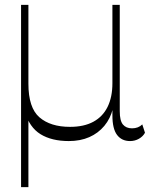

<svg xmlns="http://www.w3.org/2000/svg" viewBox="-20 -568 625 784"><path d="M261 8Q191 8 145.5 -20Q100 -48 81 -113L66 -194V-548H96V-226Q96 -128 141 -89Q186 -50 266 -50Q323 -50 361.5 -71Q400 -92 419.5 -132Q439 -172 439 -228L441 -125Q431 -84 406 -54Q381 -24 344.5 -8Q308 8 261 8ZM66 196V-235L96 -226V196ZM511 8Q477 8 458 -17Q439 -42 439 -97V-548H469V-114Q469 -75 482 -59.5Q495 -44 519 -44Q545 -44 561 -60L572 -26Q564 -11 547.5 -1.5Q531 8 511 8Z"/></svg>

Font: Savate ExtraLight
Style: Regular
Weight: 200
Designer: Max Esnée
Foundry: Plomb Type
Version: Version 2.000